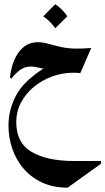

<svg xmlns="http://www.w3.org/2000/svg" viewBox="-20 -530 491 894"><path d="M294.9 343.8Q227.5 343.8 176 319.8Q124.5 295.9 89.6 254.9Q54.7 213.9 37.1 162.1Q19.5 110.4 19.5 54.7Q19.5 -19.5 55.4 -86.7Q91.3 -153.8 186.5 -213.4L187.5 -210Q172.9 -211.4 156.7 -215.8Q140.6 -220.2 124 -220.2Q91.8 -220.2 68.4 -200.4Q44.9 -180.7 33.7 -164.6L26.4 -167.5Q28.3 -192.9 36.4 -221.7Q44.4 -250.5 59.8 -275.9Q75.2 -301.3 98.9 -317.4Q122.6 -333.5 155.8 -333.5Q179.7 -333.5 206.1 -325.9Q232.4 -318.4 264.9 -311Q297.4 -303.7 338.9 -303.7Q371.6 -303.7 404.8 -306.6L354 -189.5Q339.8 -191.4 321.8 -191.4Q271.5 -191.4 223.9 -174.3Q176.3 -157.2 138.4 -126.2Q100.6 -95.2 78.1 -53.2Q55.7 -11.2 55.7 38.6Q55.7 135.7 127.9 177.7Q200.2 219.7 324.7 219.7H450.7V231.9ZM237.3 -510.3Q271.5 -487.3 293.5 -454.1L237.3 -398.4Q215.3 -430.2 181.6 -454.1Z"/></svg>

Font: Lateef
Style: Bold
Weight: 700
Designer: SIL International
Foundry: SIL International
Version: Version 4.200